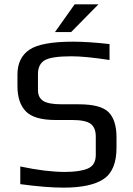

<svg xmlns="http://www.w3.org/2000/svg" viewBox="-20 -850 609 880"><path d="M514 -220V-173Q514 -69 455 -29.5Q396 10 271 10Q191 10 73 -6V-87Q191 -62 277 -62Q346 -62 382.5 -77.5Q419 -93 419 -140V-224Q419 -265 395.5 -282.5Q372 -300 311 -300H235Q137 -300 98.5 -339.5Q60 -379 60 -456V-508Q60 -585 114.5 -622Q169 -659 315 -659Q385 -659 482 -648V-575Q371 -592 308 -592Q215 -592 184.5 -573.5Q154 -555 154 -511V-437Q154 -403 178 -387.5Q202 -372 263 -372H341Q442 -372 478 -335.5Q514 -299 514 -220ZM431 -830 306 -703H232L322 -830Z"/></svg>

Font: Play
Style: Regular
Weight: 400
Designer: Jonas Hecksher
Foundry: Jonas Hecksher, Playtypeª, e-types AS
Version: Version 1.002